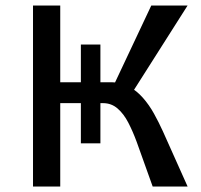

<svg xmlns="http://www.w3.org/2000/svg" viewBox="-20 -678 731 698"><path d="M535 0 477 -162Q463 -200 446.5 -232Q430 -264 407.5 -283.5Q385 -303 355 -303H183V-379H386Q421 -379 449 -363.5Q477 -348 499.5 -322.5Q522 -297 539.5 -265.5Q557 -234 572 -201L662 0ZM100 0V-658H199V0ZM375 -329 530 -658H662L453 -329ZM345 -157H274V-516H345Z"/></svg>

Font: Ysabeau Office SemiBold
Style: Regular
Weight: 600
Designer: Christian Thalmann (Catharsis Fonts)
Version: Version 2.001;gftools[0.9.30]; featfreeze: tnum,lnum,ss02